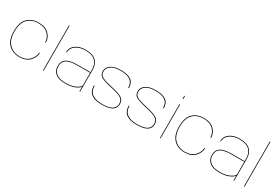

<svg xmlns="http://www.w3.org/2000/svg" viewBox="65 -1841 4198 2903"><g transform="rotate(30 2164.0 -390.0)"><path d="M302.5 4.5Q182.5 4.5 109.8 -70.5Q37 -145.5 37 -295Q37 -451.5 109.8 -523Q182.5 -594.5 302.5 -594.5Q419 -594.5 481.2 -531.8Q543.5 -469 543.5 -386H531.5Q531.5 -463 472 -523.2Q412.5 -583.5 302.5 -583.5Q187.5 -583.5 118 -514Q48.5 -444.5 48.5 -295Q48.5 -152.5 118.8 -79.5Q189 -6.5 302.5 -6.5Q412 -6.5 471.8 -70Q531.5 -133.5 531.5 -204H543.5Q543.5 -128 481 -61.8Q418.5 4.5 302.5 4.5Z M715.5 0V-785H726.5V0Z M1352 0 1351.5 -82.5Q1339 -58.5 1285.5 -31Q1216 4.5 1105 4.5Q988 4.5 931 -43Q874 -90.5 874 -172Q874 -254 932.5 -295Q991 -336 1125.5 -336H1351.5V-379.5Q1351.5 -477 1295.5 -530.2Q1239.5 -583.5 1120.5 -583.5Q1055.5 -583.5 1003.5 -562.2Q951.5 -541 921.2 -503Q891 -465 891 -415H879.5Q879.5 -470.5 911.5 -510.8Q943.5 -551 998 -572.8Q1052.5 -594.5 1120.5 -594.5Q1246 -594.5 1304.2 -537.8Q1362.5 -481 1362.5 -381V0ZM1351.5 -110.5V-325H1125Q1002.5 -325 944 -288.8Q885.5 -252.5 885.5 -172Q885.5 -96.5 940.2 -51.5Q995 -6.5 1106 -6.5Q1211.5 -6.5 1281.5 -42.2Q1351.5 -78 1351.5 -110.5Z M1738.5 4.5Q1623.5 4.5 1560 -40.8Q1496.5 -86 1496.5 -189.5H1508.5Q1508.5 -93.5 1570 -50Q1631.5 -6.5 1738.5 -6.5Q1862 -6.5 1914.2 -41.5Q1966.5 -76.5 1966.5 -139Q1966.5 -208 1910 -238.2Q1853.5 -268.5 1736.5 -292.5Q1622 -317 1562.8 -345.5Q1503.5 -374 1503.5 -446.5Q1503.5 -509.5 1563 -552Q1622.5 -594.5 1740.5 -594.5Q1860 -594.5 1917.8 -550.5Q1975.5 -506.5 1975.5 -415.5H1963.5Q1963.5 -499 1908.5 -541.2Q1853.5 -583.5 1740.5 -583.5Q1626.5 -583.5 1571 -543.5Q1515.5 -503.5 1515.5 -445.5Q1515.5 -380.5 1573 -353.8Q1630.5 -327 1742 -304Q1865.5 -277 1922 -244.8Q1978.5 -212.5 1978.5 -138.5Q1978.5 -69.5 1922.5 -32.5Q1866.5 4.5 1738.5 4.5Z M2347.5 4.5Q2232.5 4.5 2169 -40.8Q2105.5 -86 2105.5 -189.5H2117.5Q2117.5 -93.5 2179 -50Q2240.5 -6.5 2347.5 -6.5Q2471 -6.5 2523.2 -41.5Q2575.5 -76.5 2575.5 -139Q2575.5 -208 2519 -238.2Q2462.5 -268.5 2345.5 -292.5Q2231 -317 2171.8 -345.5Q2112.5 -374 2112.5 -446.5Q2112.5 -509.5 2172 -552Q2231.5 -594.5 2349.5 -594.5Q2469 -594.5 2526.8 -550.5Q2584.5 -506.5 2584.5 -415.5H2572.5Q2572.5 -499 2517.5 -541.2Q2462.5 -583.5 2349.5 -583.5Q2235.5 -583.5 2180 -543.5Q2124.5 -503.5 2124.5 -445.5Q2124.5 -380.5 2182 -353.8Q2239.5 -327 2351 -304Q2474.5 -277 2531 -244.8Q2587.5 -212.5 2587.5 -138.5Q2587.5 -69.5 2531.5 -32.5Q2475.5 4.5 2347.5 4.5Z M2758 0V-590.5H2769V0ZM2758 -737.5H2769V-683.5H2758Z M3186.5 4.5Q3066.5 4.5 2993.8 -70.5Q2921 -145.5 2921 -295Q2921 -451.5 2993.8 -523Q3066.5 -594.5 3186.5 -594.5Q3303 -594.5 3365.2 -531.8Q3427.5 -469 3427.5 -386H3415.5Q3415.5 -463 3356 -523.2Q3296.5 -583.5 3186.5 -583.5Q3071.5 -583.5 3002 -514Q2932.5 -444.5 2932.5 -295Q2932.5 -152.5 3002.8 -79.5Q3073 -6.5 3186.5 -6.5Q3296 -6.5 3355.8 -70Q3415.5 -133.5 3415.5 -204H3427.5Q3427.5 -128 3365 -61.8Q3302.5 4.5 3186.5 4.5Z M4043 0 4042.5 -82.5Q4030 -58.5 3976.5 -31Q3907 4.5 3796 4.5Q3679 4.5 3622 -43Q3565 -90.5 3565 -172Q3565 -254 3623.5 -295Q3682 -336 3816.5 -336H4042.5V-379.5Q4042.5 -477 3986.5 -530.2Q3930.5 -583.5 3811.5 -583.5Q3746.5 -583.5 3694.5 -562.2Q3642.5 -541 3612.2 -503Q3582 -465 3582 -415H3570.5Q3570.5 -470.5 3602.5 -510.8Q3634.5 -551 3689 -572.8Q3743.5 -594.5 3811.5 -594.5Q3937 -594.5 3995.2 -537.8Q4053.5 -481 4053.5 -381V0ZM4042.5 -110.5V-325H3816Q3693.5 -325 3635 -288.8Q3576.5 -252.5 3576.5 -172Q3576.5 -96.5 3631.2 -51.5Q3686 -6.5 3797 -6.5Q3902.5 -6.5 3972.5 -42.2Q4042.5 -78 4042.5 -110.5Z M4223 0V-785H4234V0Z"/></g></svg>

Font: Anybody ExtraExpanded Thin
Style: Regular
Weight: 100
Width: 8
Designer: Tyler Finck
Foundry: Etcetera Type Company
Version: Version 1.010; ttfautohint (v1.8.3) -l 8 -r 50 -G 200 -x 14 